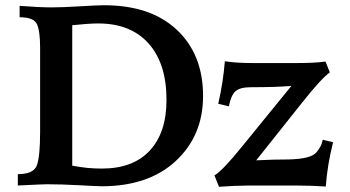

<svg xmlns="http://www.w3.org/2000/svg" viewBox="-20 -716 1350 741"><path d="M372.1 2.9Q357.9 2.9 287.4 -1Q216.8 -4.9 160.2 -4.9Q146.5 -4.9 48.8 0V-43.9Q110.8 -43.9 122.8 -79.1Q134.8 -114.3 134.8 -206.5V-533.2Q134.8 -595.2 122.8 -622.3Q110.8 -649.4 55.7 -649.4V-693.4Q131.8 -687.5 179.2 -687.5Q221.7 -687.5 289.3 -691.7Q356.9 -695.8 381.3 -695.8Q561.5 -695.8 662.6 -600.8Q763.7 -505.9 763.7 -345.7Q763.7 -192.4 658.4 -94.7Q553.2 2.9 372.1 2.9ZM372.6 -65.4Q493.7 -65.4 558.1 -135Q622.6 -204.6 622.6 -330.6Q622.6 -470.7 553.5 -548.1Q484.4 -625.5 358.9 -625.5Q323.7 -625.5 258.8 -618.7V-76.7Q315.4 -65.4 372.6 -65.4ZM825.2 4.9 807.6 -39.1Q838.4 -56.6 914.1 -150.4L1104.5 -384.3Q1043.9 -379.4 949.2 -379.4Q904.8 -379.4 887.9 -363Q871.1 -346.7 863.3 -305.7L822.3 -315.4Q841.8 -401.4 847.7 -479.5Q893.1 -472.7 953.1 -472.7H1128.9Q1194.8 -472.7 1236.3 -478.5L1252.9 -436.5Q1221.7 -415.5 1141.6 -314.5L968.8 -97.2Q1029.3 -100.6 1092.8 -100.6Q1178.7 -102.5 1200.2 -127Q1221.7 -151.4 1225.6 -176.8L1265.6 -167Q1243.2 -79.1 1237.3 3.9Q1179.2 0 1121.1 0H940.4Q882.8 0.5 825.2 4.9Z"/></svg>

Font: Kelvinch
Style: Bold
Weight: 700
Designer: Paul James Miller
Foundry: High-Logic / Made with FontCreator
Version: Version 3.501;March 28, 2021;FontCreator 13.0.0.2683 64-bit